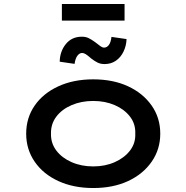

<svg xmlns="http://www.w3.org/2000/svg" viewBox="-20 -938 939 968"><path d="M450 10Q351 10 274.5 -25Q198 -60 155 -122.5Q112 -185 112 -264Q112 -344 155 -406Q198 -468 274.5 -503Q351 -538 450 -538Q550 -538 625.5 -503Q701 -468 744.5 -406Q788 -344 788 -264Q788 -185 744.5 -122.5Q701 -60 625.5 -25Q550 10 450 10ZM450 -99Q510 -99 558.5 -120.5Q607 -142 635.5 -179Q664 -216 662 -264Q664 -313 635.5 -350Q607 -387 558.5 -408Q510 -429 450 -429Q390 -429 341 -408Q292 -387 264 -350Q236 -313 237 -264Q236 -216 264 -179Q292 -142 341 -120.5Q390 -99 450 -99ZM507 -615Q488 -615 473 -622Q458 -629 440 -643Q422 -659 412 -665Q402 -671 394 -671Q381 -671 370.5 -657.5Q360 -644 356 -616L281 -627Q282 -679 312 -716Q342 -753 393 -753Q412 -753 426.5 -746Q441 -739 459 -726Q477 -712 486.5 -705Q496 -698 505 -698Q519 -698 529 -711.5Q539 -725 542 -752L618 -741Q617 -708 603 -678.5Q589 -649 564.5 -632Q540 -615 507 -615ZM292 -834V-918H608V-834Z"/></svg>

Font: Lexend Tera Medium
Style: Regular
Weight: 500
Designer: Bonnie Shaver-Troup, Thomas Jockin
Foundry: Lexend
Version: Version 1.007